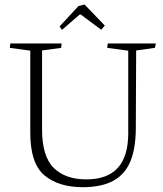

<svg xmlns="http://www.w3.org/2000/svg" viewBox="-20 -795 703 829"><path d="M110.8 -220.7Q110.8 -88.9 172.1 -37.8Q233.4 13.2 336.9 13.2Q418.5 13.2 469 -14.4Q519.5 -42 542.7 -97.7Q565.9 -153.3 566.4 -239.3L567.9 -577.1L648.9 -588.4L652.8 -607.4H445.3L442.9 -588.4L533.7 -576.2V-219.2Q533.7 -20.5 353 -20.5Q261.7 -20.5 211.7 -70.3Q161.6 -120.1 161.6 -236.8V-577.1L244.1 -588.4L246.1 -607.4H24.4L22.5 -588.4L110.8 -576.2ZM247.6 -666 324.2 -732.4H328.6L417 -666.5L432.6 -684.6L345.2 -775.4L318.8 -769L237.3 -680.7Z"/></svg>

Font: Neuton ExtraLight
Style: Regular
Weight: 275
Designer: Brian M Zick
Foundry: Brian M Zick
Version: Version 1.560